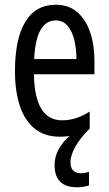

<svg xmlns="http://www.w3.org/2000/svg" viewBox="-20 -632 458 809"><path d="M277 51Q277 98 321 98Q331 98 340 96Q349 94 355 92V149Q333 157 304 157Q210 157 210 63Q210 28 227.5 -3.5Q245 -35 273 -59Q254 -56 233 -56Q165 -56 123 -92.5Q81 -129 62 -191Q43 -253 43 -331Q43 -468 86.5 -540Q130 -612 215 -612Q270 -612 306 -580.5Q342 -549 360 -495.5Q378 -442 378 -375V-319H123Q126 -125 242 -125Q271 -125 299.5 -134Q328 -143 358 -162V-90Q319 -52 298 -15Q277 22 277 51ZM215 -546Q174 -546 151 -506Q128 -466 124 -383H302Q302 -427 293 -464Q284 -501 264.5 -523.5Q245 -546 215 -546Z"/></svg>

Font: Noto Sans Malayalam UI ExtraCondensed
Style: Regular
Weight: 400
Width: 2
Designer: Jelle Bosma - Monotype Design Team
Foundry: Monotype Imaging Inc.
Version: Version 2.104; ttfautohint (v1.8.4.7-5d5b)